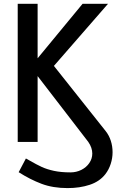

<svg xmlns="http://www.w3.org/2000/svg" viewBox="-20 -745 640 1008"><path d="M73 -725H177.5V-439L413.5 -725H547L263 -399L535 -56.5Q552.5 -34.5 561.8 -5.8Q571 23 571 54Q571 85.5 561.2 115.5Q551.5 145.5 533 169.5Q503 208 451 225.2Q399 242.5 335 242.5Q258 242.5 198.2 220Q138.5 197.5 78 159L116 87L133 96.5Q173 119.5 199.8 131.8Q226.5 144 263.2 152Q300 160 350 160Q381 160 407.2 146.8Q433.5 133.5 449 110.8Q464.5 88 464.5 61Q464.5 30.5 443.5 0L177.5 -345.5V0H73Z"/></svg>

Font: JuliaMono
Style: Bold
Weight: 700
Monospace: yes
Designer: cormullion
Foundry: corm
Version: Version 0.055; ttfautohint (v1.8.4)